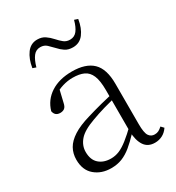

<svg xmlns="http://www.w3.org/2000/svg" viewBox="-183 -867 912 994"><g transform="rotate(-30 273.0 -370.5)"><path d="M191 14Q133 14 94 -19Q55 -52 55 -114Q55 -151 71.5 -180.5Q88 -210 125.5 -234Q163 -258 225 -276Q268 -289 312.5 -300.5Q357 -312 397 -321V-297Q357 -287 315.5 -275Q274 -263 237 -249Q170 -225 143.5 -194Q117 -163 117 -125Q117 -78 144 -54Q171 -30 215 -30Q240 -30 263.5 -39.5Q287 -49 316.5 -72Q346 -95 386 -134L392 -89H373Q341 -55 313 -32Q285 -9 256 2.5Q227 14 191 14ZM453 13Q411 13 390.5 -17.5Q370 -48 368 -102V-106V-350Q368 -407 355 -437.5Q342 -468 316 -480Q290 -492 250 -492Q220 -492 190 -483Q160 -474 128 -454L164 -482L145 -402Q141 -382 131 -374Q121 -366 105 -366Q74 -366 68 -397Q85 -456 136 -489Q187 -522 263 -522Q345 -522 386 -482.5Q427 -443 427 -354V-113Q427 -61 439 -43Q451 -25 473 -25Q486 -25 496 -30Q506 -35 518 -46L533 -30Q518 -8 497.5 2.5Q477 13 453 13ZM95 -639Q103 -690 127 -722.5Q151 -755 190 -755Q217 -755 236 -742Q255 -729 270 -712Q287 -693 302 -681Q317 -669 339 -669Q365 -669 381 -689.5Q397 -710 407 -748L428 -741Q420 -690 396 -658.5Q372 -627 332 -627Q304 -627 285.5 -639.5Q267 -652 253 -668Q237 -685 222 -699Q207 -713 184 -713Q158 -713 142 -692Q126 -671 115 -632Z"/></g></svg>

Font: Noto Serif TC
Style: Regular
Weight: 200
Designer: Ryoko NISHIZUKA 西塚涼子 (kana & ideographs); Frank Grießhammer (Latin, Greek & Cyrillic); Wenlong ZHANG 张文龙 (bopomofo); San
Foundry: Adobe
Version: Version 2.001;hotconv 1.1.0;makeotfexe 2.6.0